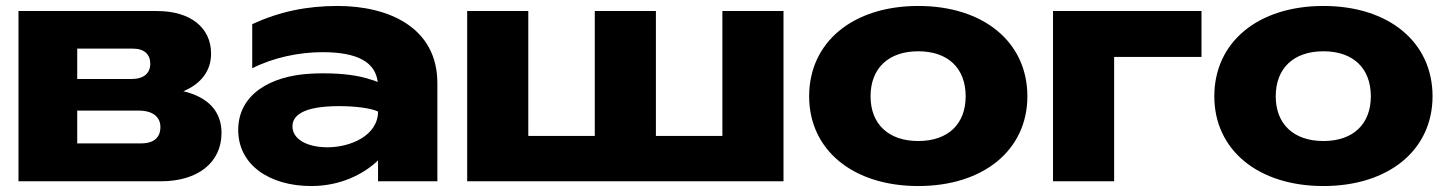

<svg xmlns="http://www.w3.org/2000/svg" viewBox="-20 -608 4855 644"><path d="M520 0C644 0 723 -63 723 -162C723 -234 679 -282 595 -302C655 -327 688 -371 688 -428C688 -516 618 -571 507 -571H42V0ZM239 -237H445C495 -237 518 -214 518 -182C518 -147 497 -127 452 -127H239ZM239 -445H425C465 -445 484 -425 484 -394C484 -363 463 -343 421 -343H239Z M1248 0H1447V-329C1447 -516 1284 -588 1112 -588C1009 -588 917 -569 826 -527V-379C897 -415 983 -433 1062 -433C1182 -433 1239 -398 1247 -333C1240 -336 1232 -339 1224 -341C1186 -354 1134 -362 1067 -362C1054 -362 1039 -362 1024 -361C885 -354 779 -290 779 -172C779 -55 884 16 1024 16C1121 16 1199 -23 1248 -70ZM1248 -234C1248 -153 1155 -114 1079 -114C1008 -114 961 -142 961 -184C961 -249 1073 -252 1118 -252C1169 -252 1222 -246 1248 -234Z M2608 0V-571H2403V-152H2180V-571H1975V-152H1752V-571H1547V0Z M3060 16C3279 16 3426 -105 3426 -285C3426 -467 3279 -588 3060 -588C2841 -588 2694 -467 2694 -285C2694 -105 2841 16 3060 16ZM3060 -135C2960 -135 2900 -192 2900 -285C2900 -379 2960 -436 3060 -436C3160 -436 3219 -379 3219 -285C3219 -192 3160 -135 3060 -135Z M3512 -571V0H3717V-417H4010V-571Z M4419 16C4638 16 4785 -105 4785 -285C4785 -467 4638 -588 4419 -588C4200 -588 4053 -467 4053 -285C4053 -105 4200 16 4419 16ZM4419 -135C4319 -135 4259 -192 4259 -285C4259 -379 4319 -436 4419 -436C4519 -436 4578 -379 4578 -285C4578 -192 4519 -135 4419 -135Z"/></svg>

Font: Bounded
Style: Bold
Weight: 700
Designer: Vlad Churkin
Version: Version 3.0